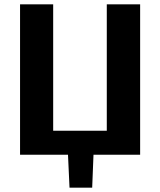

<svg xmlns="http://www.w3.org/2000/svg" viewBox="-20 -710 734 881"><path d="M623 -690H470V-110H224V-690H72V0H292L299 151H403L409 0H623Z"/></svg>

Font: SnT
Style: Bold
Weight: 700
Designer: Natanael Gama
Version: Version 1.001;PS 001.001;hotconv 1.0.70;makeotf.lib2.5.58329